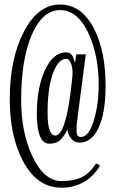

<svg xmlns="http://www.w3.org/2000/svg" viewBox="-20 -790 540 873"><path d="M417 -46.9Q388.7 -2.9 353.5 14.6Q318.4 33.2 258.8 33.2Q179.7 33.2 126 -82Q76.2 -190.4 76.2 -335Q76.2 -520.5 125 -632.8Q173.8 -744.1 252.9 -744.1Q336.9 -744.1 386.7 -628.9Q428.7 -531.2 428.7 -405.3Q428.7 -314.5 407.2 -244.1Q383.8 -167 348.6 -167Q334 -167 330.1 -178.7Q328.1 -185.5 328.1 -203.1L329.1 -228.5L370.1 -543H327.1L321.3 -504.9L317.4 -514.6Q311.5 -534.2 305.7 -541Q296.9 -551.8 280.3 -551.8Q218.8 -551.8 180.7 -462.9Q147.5 -383.8 147.5 -275.4Q147.5 -192.4 168 -158.2Q181.6 -136.7 204.1 -136.7Q230.5 -136.7 246.1 -147.5Q267.6 -161.1 287.1 -202.1Q287.1 -185.5 298.8 -167Q314.5 -141.6 341.8 -141.6Q397.5 -141.6 428.7 -210Q460 -278.3 460 -400.4Q460 -558.6 407.2 -660.2Q350.6 -769.5 252.9 -769.5Q153.3 -769.5 88.9 -646.5Q24.4 -523.4 24.4 -338.9Q24.4 -172.9 83 -60.5Q147.5 63.5 258.8 63.5Q319.3 63.5 365.2 35.2Q407.2 9.8 434.6 -37.1ZM309.6 -448.2Q295.9 -300.8 273.4 -230.5Q254.9 -173.8 232.4 -173.8Q214.8 -173.8 206.1 -196.3Q196.3 -222.7 196.3 -277.3Q196.3 -400.4 225.6 -468.8Q249 -522.5 280.3 -522.5Q293.9 -522.5 302.7 -502Q311.5 -479.5 309.6 -448.2Z"/></svg>

Font: BatangChe
Style: Regular
Weight: 400
Monospace: yes
Version: Version 2.21